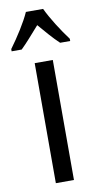

<svg xmlns="http://www.w3.org/2000/svg" viewBox="-114 -806 437 846"><g transform="rotate(-10 105.0 -383.0)"><path d="M143 -766H66C47 -723 10 -665 -26 -616V-606H19C43 -629 74 -665 105 -700C135 -665 163 -632 191 -606H236V-616C203 -660 164 -721 143 -766ZM146 0V-537H65V0Z"/></g></svg>

Font: Noto Sans Ethiopic ExtCond
Style: Regular
Weight: 400
Width: 2
Designer: Monotype Design Team
Foundry: Monotype Imaging Inc.
Version: Version 2.102